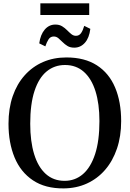

<svg xmlns="http://www.w3.org/2000/svg" viewBox="-20 -1086 755 1118"><path d="M351 11Q243.5 12 171.8 -36Q100 -84 64.8 -169.2Q29.5 -254.5 29.5 -365.5Q29.5 -454.5 54 -525.8Q78.5 -597 123.8 -647.5Q169 -698 230.5 -724.8Q292 -751.5 366.5 -751.5Q473 -751.5 544 -705.8Q615 -660 650.2 -576.5Q685.5 -493 685.5 -381Q685.5 -292.5 661 -220.5Q636.5 -148.5 592 -97Q547.5 -45.5 486.2 -17.5Q425 10.5 351 11ZM356 -33Q417.5 -33 463 -72.2Q508.5 -111.5 533.8 -188.8Q559 -266 559 -381Q559 -481.5 536 -554.8Q513 -628 468.2 -667.8Q423.5 -707.5 358.5 -707.5Q297 -707.5 251.5 -670Q206 -632.5 181 -556.5Q156 -480.5 156 -365.5Q156 -263 178.8 -188.5Q201.5 -114 246.2 -73.5Q291 -33 356 -33ZM412.5 -808.5Q389 -808.5 373 -818.2Q357 -828 344.5 -840.8Q332 -853.5 320 -863.5Q308 -873.5 293 -873.5Q273.5 -873.5 262.8 -857Q252 -840.5 244 -816L208.5 -833.5Q215.5 -884.5 240.5 -913.8Q265.5 -943 302.5 -943Q325.5 -943 341.8 -933Q358 -923 370.5 -910.2Q383 -897.5 395.2 -887.5Q407.5 -877.5 422 -877.5Q441 -877.5 452 -893.2Q463 -909 470.5 -935.5L506 -918Q499.5 -865 474.2 -836.8Q449 -808.5 412.5 -808.5ZM499.5 -1066.5V-998.5H215V-1066.5Z"/></svg>

Font: Merriweather 60pt Medium
Style: Regular
Weight: 500
Version: Version 2.100